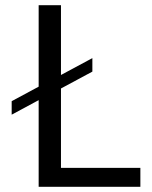

<svg xmlns="http://www.w3.org/2000/svg" viewBox="-20 -720 585 740"><path d="M215 -73V-379L336 -444V-496L215 -431V-700H129V-386L25 -330V-278L129 -334V0H521V-73Z"/></svg>

Font: Juman Normal
Style: Regular
Weight: 300
Designer: Bandar Raffah (Arabic) Julieta Ulanovsky (Latin)
Foundry: Caramella
Version: Version 5.022;PS 005.022;hotconv 1.0.88;makeotf.lib2.5.64775